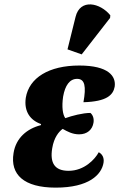

<svg xmlns="http://www.w3.org/2000/svg" viewBox="-20 -849 546 879"><path d="M354 -600 484 -767 485 -779C439 -836 347 -857 326 -772L289 -623ZM235 10C387 10 445 -49 454 -104C458 -129 446 -145 432 -152C415 -120 366 -67 294 -67C230 -67 208 -103 219 -170C227 -220 250 -247 267 -259C288 -247 312 -234 342 -234C380 -234 403 -256 408 -287C411 -305 406 -322 394 -332C359 -332 309 -319 279 -308C267 -324 262 -360 269 -407C278 -458 299 -488 333 -488C369 -488 375 -453 362 -381C469 -384 498 -414 505 -452C512 -500 477 -549 343 -549C204 -549 113 -493 98 -401C89 -338 119 -298 168 -281L167 -276C104 -260 53 -218 42 -148C26 -50 89 10 235 10Z"/></svg>

Font: Noto Serif Condensed Black
Style: Italic
Weight: 900
Width: 3
Italic angle: -12°
Designer: Monotype Design Team
Foundry: Monotype Imaging Inc.
Version: Version 2.013